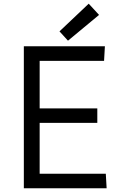

<svg xmlns="http://www.w3.org/2000/svg" viewBox="-20 -1006 624 1026"><path d="M107.4 -758.8H540.5L536.1 -680.7H191.9V-426.8H500V-349.6H191.9V-77.6H545.4L549.8 0H107.4ZM343.3 -788.6 297.9 -838.4 454.1 -986.3 509.3 -926.3Z"/></svg>

Font: Duru Sans
Style: Regular
Weight: 400
Designer: Onur Yazõcõgil
Foundry: Onur Yazõcõgil
Version: Version 1.001